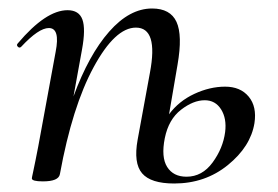

<svg xmlns="http://www.w3.org/2000/svg" viewBox="-20 -419 655 452"><path d="M579 -129Q570 -74 516.5 -30.5Q463 13 390 13Q335 13 314.5 -11Q294 -35 304 -90L333 -248Q353 -354 300 -354Q251 -354 200.5 -261Q150 -168 121 -9Q118 8 81 8Q55 8 55 1Q55 -1 57.5 -12Q60 -23 63.5 -41Q67 -59 70 -74L111 -297Q122 -353 95 -353Q71 -353 30 -309Q26 -305 22 -309Q18 -313 22 -317Q88 -395 139 -395Q166 -395 174 -373Q182 -351 173 -302L153 -192Q189 -290 237 -344.5Q285 -399 338 -399Q381 -399 395.5 -367.5Q410 -336 398 -267L378 -150Q401 -181 437.5 -198Q474 -215 510 -215Q546 -215 565.5 -191.5Q585 -168 579 -129ZM510 -108Q514 -140 500.5 -161.5Q487 -183 462 -183Q435 -183 406 -160.5Q377 -138 368 -94Q359 -49 373.5 -26Q388 -3 419 -3Q456 -3 480.5 -36.5Q505 -70 510 -108Z"/></svg>

Font: Cormorant Infant Book
Style: Italic
Weight: 500
Italic angle: -10°
Designer: Christian Thalmann (Catharsis Fonts)
Version: Version 1.000;PS 002.000;hotconv 1.0.88;makeotf.lib2.5.64775